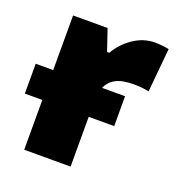

<svg xmlns="http://www.w3.org/2000/svg" viewBox="-114 -653 690 743"><g transform="rotate(20 231.5 -281.5)"><path d="M362 -328V-205H257V0H66V-205H-6V-328H66V-553H208L238 -465H247Q270 -506 311.5 -534.5Q353 -563 400 -563Q416 -563 433 -561Q450 -559 458 -557L441 -377Q431 -379 416.5 -381Q402 -383 376 -383Q358 -383 336.5 -379.5Q315 -376 296.5 -364Q278 -352 267 -328Z"/></g></svg>

Font: Noto Sans Black
Style: Regular
Weight: 900
Designer: Monotype Design Team
Foundry: Monotype Imaging Inc.
Version: Version 2.007